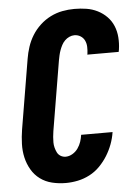

<svg xmlns="http://www.w3.org/2000/svg" viewBox="-53 -785 607 835"><g transform="rotate(-5 250.0 -367.5)"><path d="M201 8Q170 8 141 1Q112 -6 89 -23Q66 -40 51.5 -65Q37 -90 30.5 -118.5Q24 -147 25 -178Q26 -209 31 -240L82 -545Q86 -570 94.5 -596Q103 -622 117.5 -645.5Q132 -669 153 -688.5Q174 -708 199 -720.5Q224 -733 250.5 -738Q277 -743 303 -743Q330 -743 355.5 -739Q381 -735 404 -723.5Q427 -712 444.5 -694Q462 -676 471.5 -653Q481 -630 483 -603.5Q485 -577 481 -550L479 -540H342L343 -544Q345 -559 344.5 -574Q344 -589 338 -601.5Q332 -614 320 -621.5Q308 -629 293 -629Q282 -629 271 -624Q260 -619 251.5 -610.5Q243 -602 237.5 -591.5Q232 -581 228 -570Q224 -559 221.5 -548Q219 -537 217 -526L166 -221Q164 -209 163 -196.5Q162 -184 162 -172.5Q162 -161 165 -149.5Q168 -138 173 -128Q178 -118 188 -112Q198 -106 210 -106Q225 -106 239.5 -114.5Q254 -123 263.5 -136.5Q273 -150 278 -165Q283 -180 285 -195H422V-194Q418 -168 408.5 -142.5Q399 -117 384.5 -93.5Q370 -70 350 -49.5Q330 -29 305 -16Q280 -3 253.5 2.5Q227 8 201 8Z"/></g></svg>

Font: Iosevka Term Curly Hv Obl
Style: Regular
Weight: 900
Italic angle: -9°
Designer: Belleve Invis
Foundry: Belleve Invis
Version: Version 32.3.0